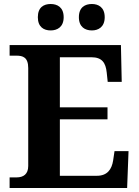

<svg xmlns="http://www.w3.org/2000/svg" viewBox="-20 -939 693 959"><path d="M439 -787C471 -787 503 -804 503 -853C503 -903 471 -919 439 -919C405 -919 374 -903 374 -853C374 -804 405 -787 439 -787ZM233 -787C266 -787 298 -804 298 -853C298 -903 266 -919 233 -919C199 -919 169 -903 169 -853C169 -804 199 -787 233 -787ZM28 0H615L622 -184H552L545 -137C538 -93 516 -61 464 -61H279V-343H517V-403H279V-653H437C489 -653 508 -626 513 -577L518 -530H588L584 -714H28V-661H62C94 -661 121 -653 121 -599V-110C121 -69 97 -53 63 -53H28Z"/></svg>

Font: Noto Serif Georgian Bold
Style: Regular
Weight: 700
Designer: Monotype Design Team, Akaki Razmadze
Foundry: Google LLC
Version: Version 2.003